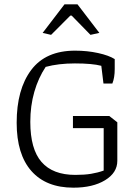

<svg xmlns="http://www.w3.org/2000/svg" viewBox="-20 -858 628 887"><path d="M177 -706 278 -838H338L439 -706L398 -697L311 -786H305L216 -697ZM57 -291Q57 -445 124 -534.5Q191 -624 327 -624Q383 -624 433 -613Q483 -602 510 -585V-539Q510 -499 499 -472H458L448 -554Q406 -565 326 -565Q250 -565 191 -549Q157 -498 138.5 -433.5Q120 -369 120 -295Q120 -169 172 -109.5Q224 -50 328 -50Q370 -50 400.5 -55Q431 -60 459 -70V-266H317V-322H485L522 -293V-115Q522 -60 465.5 -25.5Q409 9 319 9Q193 9 125 -68Q57 -145 57 -291Z"/></svg>

Font: Athiti
Style: Regular
Weight: 400
Designer: CadsonDemak Team
Foundry: CadsonDemak
Version: Version 1.033